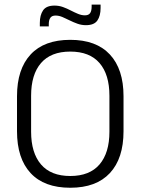

<svg xmlns="http://www.w3.org/2000/svg" viewBox="-20 -828 628 858"><path d="M294 11Q177.5 11 116.8 -54.5Q56 -120 56 -241.5V-398Q56 -519 116.8 -584.5Q177.5 -650 294 -650Q410 -650 471 -584.5Q532 -519 532 -398V-241.5Q532 -120 471 -54.5Q410 11 294 11ZM294 -41.5Q380.5 -41.5 424.8 -93.2Q469 -145 469 -239.5V-400Q469 -495 424.8 -546.2Q380.5 -597.5 294 -597.5Q207.5 -597.5 163.2 -546.2Q119 -495 119 -400V-239.5Q119 -145 163.2 -93.2Q207.5 -41.5 294 -41.5ZM364 -715.5Q344.5 -715.5 326.2 -722Q308 -728.5 291.5 -736.8Q275 -745 259.2 -751.8Q243.5 -758.5 228.5 -758.5Q212 -758.5 205 -748.5Q198 -738.5 198 -720V-710H158V-725.5Q158 -760.5 172.5 -781.8Q187 -803 223.5 -803Q243.5 -803 261.5 -796.5Q279.5 -790 296.2 -781.2Q313 -772.5 328.8 -766Q344.5 -759.5 359.5 -759.5Q376 -759.5 382.8 -769.5Q389.5 -779.5 389.5 -798V-807.5H429.5V-792Q429.5 -757 415 -736.2Q400.5 -715.5 364 -715.5Z"/></svg>

Font: Anek Gurmukhi Light
Style: Regular
Weight: 300
Designer: Sarang Kulkarni (Gurmukhi), Yesha Goshar (Latin)
Foundry: Ek Type
Version: Version 1.003